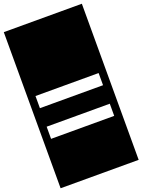

<svg xmlns="http://www.w3.org/2000/svg" viewBox="-212 -1005 969 1306"><g transform="rotate(-20 272.5 -352.0)"><path d="M-10 -917H555V213H-10ZM44 -347H501V-435H44ZM44 -125H501V-213H44Z"/></g></svg>

Font: Zilla Slab Highlight
Style: Bold
Weight: 700
Designer: Typotheque Type Foundry
Foundry: Typotheque type foundry
Version: Version 1.1; 2017; ttfautohint (v1.6)